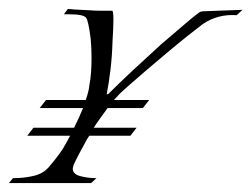

<svg xmlns="http://www.w3.org/2000/svg" viewBox="-20 -410 563 430"><path d="M0 0 9 -11Q35 -11 57 -16.5Q79 -22 92 -39Q103 -52 112 -64Q121 -76 129 -91L137 -106H41L55 -124H146Q157 -146 166 -168H69L83 -186H172Q179 -206 180 -218Q183 -234 184 -249.5Q185 -265 185 -280Q185 -291 184.5 -302.5Q184 -314 183 -324Q178 -363 173 -370Q167 -378 136 -378H123L132 -390Q137 -389 180 -387Q191 -386 204 -386Q217 -386 231 -386Q234 -386 234 -366Q234 -358 233.5 -345.5Q233 -333 232 -317Q231 -284 227.5 -254.5Q224 -225 219 -199H222Q247 -224 276.5 -251.5Q306 -279 340 -310Q374 -339 395 -357Q416 -375 426 -382Q429 -385 442 -385L523 -388L510 -376Q468 -379 434 -356Q422 -347 400 -329.5Q378 -312 352.5 -290.5Q327 -269 303.5 -249Q280 -229 265 -215.5Q250 -202 248 -200Q242 -193 235 -186H314L300 -168H221Q213 -157 205 -146Q197 -135 190 -124H286L272 -106H180Q175 -99 171 -91Q165 -80 158.5 -68Q152 -56 145 -41Q143 -35 143 -32Q143 -20 160 -15.5Q177 -11 196 -11L184 0Z"/></svg>

Font: Luxurious Script
Style: Regular
Weight: 400
Designer: Robert E. Leuschke
Foundry: Robert E. Leuschke
Version: Version 1.010; ttfautohint (v1.8.3)